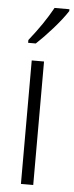

<svg xmlns="http://www.w3.org/2000/svg" viewBox="-55 -794 319 824"><g transform="rotate(5 105.0 -382.5)"><path d="M210 -757V-765H146C119 -716 88 -671 46 -618V-606H79C119 -643 181 -711 210 -757ZM121 0V-532H68V0Z"/></g></svg>

Font: Noto Sans Kannada ExtraCondensed Light
Style: Regular
Weight: 300
Width: 2
Designer: Jelle Bosma - Monotype Design Team
Foundry: Monotype Imaging Inc.
Version: Version 2.005